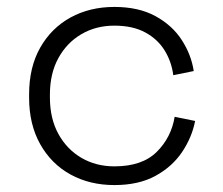

<svg xmlns="http://www.w3.org/2000/svg" viewBox="-20 -520 643 554"><path d="M310 14Q239 14 183.5 -16.5Q128 -47 96 -104Q64 -161 64 -238V-248Q64 -326 96 -382.5Q128 -439 183.5 -469.5Q239 -500 310 -500Q380 -500 428.5 -473.5Q477 -447 504.5 -404.5Q532 -362 539 -315L480 -303Q475 -342 455 -374.5Q435 -407 399 -426.5Q363 -446 310 -446Q257 -446 215 -421.5Q173 -397 148.5 -352.5Q124 -308 124 -247V-239Q124 -178 148.5 -133.5Q173 -89 215 -64.5Q257 -40 310 -40Q390 -40 432 -81.5Q474 -123 484 -183L543 -171Q534 -124 505.5 -81.5Q477 -39 428.5 -12.5Q380 14 310 14Z"/></svg>

Font: Space Grotesk Variable Light
Style: Regular
Weight: 300
Designer: Florian Karsten
Foundry: Florian Karsten
Version: Version 2.000